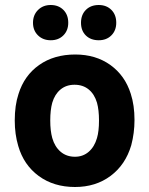

<svg xmlns="http://www.w3.org/2000/svg" viewBox="-20 -740 597 768"><path d="M53 -156Q39 -203 39 -258Q39 -319 54 -364Q77 -438 136.5 -480Q196 -522 281 -522Q363 -522 421.5 -480Q480 -438 503 -365Q518 -319 518 -260Q518 -208 505 -159Q482 -81 422.5 -36.5Q363 8 280 8Q195 8 135 -36Q75 -80 53 -156ZM368 -188Q376 -215 376 -258Q376 -300 368 -329Q358 -363 335 -382Q312 -401 278 -401Q245 -401 222 -382Q199 -363 189 -329Q181 -300 181 -258Q181 -217 189 -188Q199 -153 222.5 -133Q246 -113 280 -113Q312 -113 335 -133Q358 -153 368 -188ZM112 -649Q112 -680 132 -700Q152 -720 183 -720Q214 -720 233.5 -700.5Q253 -681 253 -649Q253 -618 233.5 -598.5Q214 -579 183 -579Q152 -579 132 -598.5Q112 -618 112 -649ZM304 -649Q304 -681 323.5 -700.5Q343 -720 375 -720Q406 -720 425.5 -700.5Q445 -681 445 -649Q445 -618 425.5 -598.5Q406 -579 375 -579Q343 -579 323.5 -598Q304 -617 304 -649Z"/></svg>

Font: Barlow
Style: Bold
Weight: 700
Designer: Jeremy Tribby
Foundry: Jeremy Tribby
Version: Version 1.101 August 23, 2024